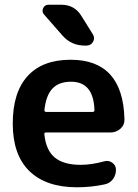

<svg xmlns="http://www.w3.org/2000/svg" viewBox="-20 -783 586 813"><path d="M281 -437Q230 -437 202.5 -408.5Q175 -380 168 -317Q168 -309 176 -309H372Q380 -309 380 -317Q376 -437 281 -437ZM306 10Q175 10 104.5 -58.5Q34 -127 34 -260Q34 -392 97 -461Q160 -530 279 -530Q501 -530 507 -278Q508 -254 490 -238Q472 -222 448 -222H175Q166 -222 168 -213Q175 -146 212.5 -115.5Q250 -85 322 -85Q367 -85 422 -100Q440 -105 455.5 -94Q471 -83 471 -64Q471 -41 457.5 -23.5Q444 -6 422 -2Q366 10 306 10ZM239 -763Q296 -763 325 -715L373 -638Q383 -622 374 -606Q365 -590 346 -590H339Q282 -590 245 -632L167 -721Q156 -733 162.5 -748Q169 -763 186 -763Z"/></svg>

Font: Rounded Mplus 1c Bold
Style: Bold
Weight: 700
Version: Version 1.059.20150529